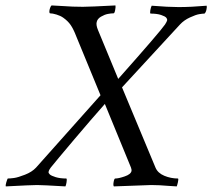

<svg xmlns="http://www.w3.org/2000/svg" viewBox="-78 -666 762 689"><path d="M219.2 -641.6Q243.7 -641.6 336.4 -646.5Q337.4 -641.1 335.2 -629.6Q333 -618.2 329.6 -618.2Q320.8 -618.2 309.1 -616Q297.4 -613.8 284.4 -606.2Q271.5 -598.6 269 -586.9Q266.1 -576.2 273.9 -557.6L346.2 -382.8Q496.6 -552.2 514.2 -578.1Q521 -588.4 522 -593.8Q522.5 -597.7 518.6 -602.5Q514.6 -607.4 500 -612.3Q485.4 -617.2 462.4 -617.2Q459.5 -618.2 461.4 -629.2Q463.4 -640.1 466.3 -645.5Q526.4 -640.6 563 -640.6Q607.4 -640.6 663.6 -645.5Q665 -641.6 662.8 -631.3Q660.6 -621.1 655.8 -617.2Q648.9 -617.2 637 -615.2Q625 -613.3 603.8 -603.5Q582.5 -593.8 567.9 -578.1L359.9 -352.5L480 -64.5Q488.3 -44.9 511.7 -35.2Q535.2 -25.4 561 -25.4Q563 -22.5 560.3 -11.2Q557.6 0 556.2 2.9Q543.5 2.4 526.1 1Q508.8 -0.5 494.9 -1.2Q481 -2 464.4 -2Q457.5 -2 330.6 2.9Q327.6 -1 329.8 -13.2Q332 -25.4 335.4 -25.4Q347.7 -25.4 369.6 -33Q391.6 -40.5 394 -52.7Q395 -55.7 392.1 -64.5L298.3 -293Q251.5 -240.2 187.5 -164.6Q123.5 -88.9 104 -64.5Q97.7 -56.6 96.2 -48.8Q95.7 -44.9 100.8 -40Q106 -35.2 121.8 -30.3Q137.7 -25.4 160.6 -25.4Q162.6 -21.5 160.6 -10.7Q158.7 0 156.7 2.9Q73.7 -2 55.2 -2Q35.6 -2 -57.1 2.9Q-58.6 -1 -55.4 -11.7Q-52.2 -22.5 -50.3 -25.4Q-42 -25.4 -27.6 -27.3Q-13.2 -29.3 11.7 -39.1Q36.6 -48.8 51.3 -64.5L282.7 -324.2L195.8 -535.2Q185.5 -562 175.5 -576.4Q165.5 -590.8 148.9 -602.5Q139.2 -609.4 124.8 -613.8Q110.4 -618.2 101.1 -618.2Q99.1 -619.1 99.1 -624.5Q99.1 -629.9 101.6 -637Q104 -644 106.9 -646.5Q122.1 -646 143.6 -644.5Q165 -643.1 182.1 -642.3Q199.2 -641.6 219.2 -641.6Z"/></svg>

Font: Amiri
Style: Slanted
Weight: 400
Italic angle: 9°
Designer: Khaled Hosny
Version: Version 000.107